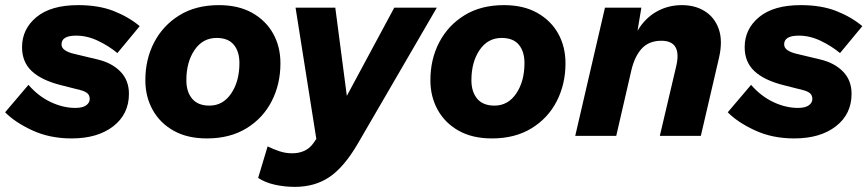

<svg xmlns="http://www.w3.org/2000/svg" viewBox="-31 -530 3384 749"><path d="M248 10Q163 10 95 -21.5Q27 -53 -11 -92L80 -199Q118 -155 166.5 -132Q215 -109 263 -109Q291 -109 305 -119Q319 -129 319 -144Q319 -158 310 -166Q301 -174 281 -179L206 -198Q131 -217 93 -252.5Q55 -288 55 -346Q55 -417 111.5 -463.5Q168 -510 274 -510Q354 -510 412.5 -487Q471 -464 514 -428L427 -323Q393 -351 351 -371Q309 -391 266 -391Q209 -391 209 -357Q209 -343 222.5 -334Q236 -325 258 -320L350 -298Q405 -285 438.5 -251Q472 -217 472 -164Q472 -85 411 -37.5Q350 10 248 10Z M776 10Q700 10 646.5 -20Q593 -50 564.5 -101.5Q536 -153 536 -217Q536 -299 570.5 -365Q605 -431 669 -470.5Q733 -510 823 -510Q899 -510 952.5 -480Q1006 -450 1034.5 -399Q1063 -348 1063 -283Q1063 -202 1029 -135.5Q995 -69 930.5 -29.5Q866 10 776 10ZM786 -118Q839 -118 871 -165.5Q903 -213 903 -284Q903 -329 881 -355.5Q859 -382 814 -382Q760 -382 728 -335Q696 -288 696 -217Q696 -172 718.5 -145Q741 -118 786 -118Z M1119 199Q1079 199 1041 190.5Q1003 182 976 164L1013 41Q1035 52 1059 60Q1083 68 1109 68Q1135 68 1156 58.5Q1177 49 1192 28L1203 12L1122 -500H1277L1322 -156L1507 -500H1673L1365 30Q1312 121 1255 160Q1198 199 1119 199Z M1888 10Q1812 10 1758.5 -20Q1705 -50 1676.5 -101.5Q1648 -153 1648 -217Q1648 -299 1682.5 -365Q1717 -431 1781 -470.5Q1845 -510 1935 -510Q2011 -510 2064.5 -480Q2118 -450 2146.5 -399Q2175 -348 2175 -283Q2175 -202 2141 -135.5Q2107 -69 2042.5 -29.5Q1978 10 1888 10ZM1898 -118Q1951 -118 1983 -165.5Q2015 -213 2015 -284Q2015 -329 1993 -355.5Q1971 -382 1926 -382Q1872 -382 1840 -335Q1808 -288 1808 -217Q1808 -172 1830.5 -145Q1853 -118 1898 -118Z M2213 0 2329 -500H2471L2456 -410Q2485 -459 2530 -484.5Q2575 -510 2629 -510Q2681 -510 2719 -486Q2757 -462 2773 -416.5Q2789 -371 2774 -305L2703 0H2543L2607 -272Q2630 -371 2549 -371Q2501 -371 2473 -341Q2445 -311 2432 -256L2373 0Z M3067 10Q2982 10 2914 -21.5Q2846 -53 2808 -92L2899 -199Q2937 -155 2985.5 -132Q3034 -109 3082 -109Q3110 -109 3124 -119Q3138 -129 3138 -144Q3138 -158 3129 -166Q3120 -174 3100 -179L3025 -198Q2950 -217 2912 -252.5Q2874 -288 2874 -346Q2874 -417 2930.5 -463.5Q2987 -510 3093 -510Q3173 -510 3231.5 -487Q3290 -464 3333 -428L3246 -323Q3212 -351 3170 -371Q3128 -391 3085 -391Q3028 -391 3028 -357Q3028 -343 3041.5 -334Q3055 -325 3077 -320L3169 -298Q3224 -285 3257.5 -251Q3291 -217 3291 -164Q3291 -85 3230 -37.5Q3169 10 3067 10Z"/></svg>

Font: Prodigy Sans
Style: Bold Italic
Weight: 700
Italic angle: -13°
Designer: Wei Huang
Foundry: Wei Huang
Version: Version 1.003; ttfautohint (v1.8.3)